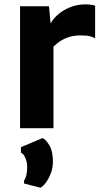

<svg xmlns="http://www.w3.org/2000/svg" viewBox="-20 -585 478 876"><path d="M71.5 0V-556.5H203.5L211 -477.5Q221 -497.5 241 -515.5Q265 -537.5 298 -551.2Q331 -565 367.5 -565Q382.5 -565 395.2 -563.5Q408 -562 414 -558.5V-410Q407 -414.5 392.5 -419Q378 -423.5 348.5 -423.5Q312.5 -423.5 286.5 -413.2Q260.5 -403 242.5 -388.5Q232 -380 224 -372.5V0ZM164 271.5 89.5 252V239Q96 230.5 100 215Q104 199.5 104 175.5Q104 154 95.2 134.8Q86.5 115.5 75.5 111V86.5L174 45Q188 50 204.8 77.2Q221.5 104.5 221.5 153.5Q221.5 181 211.8 206Q202 231 188.8 248.8Q175.5 266.5 164 271.5Z"/></svg>

Font: Koeln Type Sans
Style: Bold
Weight: 700
Designer: Eben Sorkin
Foundry: Eben Sorkin
Version: Version 2.001